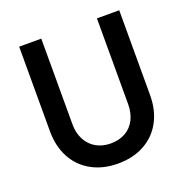

<svg xmlns="http://www.w3.org/2000/svg" viewBox="-129 -842 950 972"><g transform="rotate(-20 345.5 -356.0)"><path d="M76.2 -263.7V-719.7H195.3V-257.8Q195.3 -210.9 214.4 -175Q233.4 -139.2 267.3 -119.9Q301.3 -100.6 345.7 -100.6Q391.1 -100.6 425 -119.9Q459 -139.2 477.1 -175Q495.1 -210.9 495.1 -257.8V-719.7H615.2V-263.7Q615.2 -182.1 582.3 -120.8Q549.3 -59.6 488.3 -25.9Q427.2 7.8 345.7 7.8Q265.1 7.8 203.9 -25.9Q142.6 -59.6 109.4 -121.1Q76.2 -182.6 76.2 -263.7Z"/></g></svg>

Font: Reddit Sans Fudge SemiBold
Style: Regular
Weight: 600
Designer: Stephen Hutchings
Foundry: Reddit
Version: Version 1.011